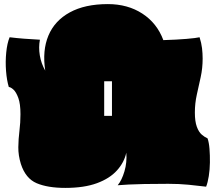

<svg xmlns="http://www.w3.org/2000/svg" viewBox="-20 -895 1054 938"><path d="M299 23Q213 23 159 0Q105 -23 82 -94Q69 -136 69.5 -176Q70 -216 75 -256Q80 -296 80 -337Q80 -388 69.5 -416.5Q59 -445 46 -457Q33 -469 23 -470Q13 -503 9.5 -548.5Q6 -594 10.5 -639Q15 -684 27 -713Q59 -709 97 -706Q135 -703 175 -701Q168 -664 174.5 -624.5Q181 -585 201 -550Q186 -648 216.5 -721Q247 -794 321 -834.5Q395 -875 507 -875Q604 -875 675.5 -828.5Q747 -782 778 -699Q844 -701 891 -705Q938 -709 955 -713Q964 -685 967 -659.5Q970 -634 970 -609Q970 -562 960.5 -518.5Q951 -475 941.5 -432.5Q932 -390 932 -345Q932 -302 941.5 -276Q951 -250 965.5 -237.5Q980 -225 994 -219Q1001 -199 1003.5 -167.5Q1006 -136 1005.5 -101Q1005 -66 1000 -34.5Q995 -3 987 17Q947 12 901 7.5Q855 3 802 3Q731 3 685 4Q639 5 609 6.5Q579 8 555 10Q575 -14 588 -58Q601 -102 597 -149Q587 -102 551.5 -62.5Q516 -23 453.5 0Q391 23 299 23ZM489 -329H527V-498H489Z"/></svg>

Font: Oi
Style: Regular
Weight: 400
Designer: Kostas Bartsokas, Mohamad Dakak
Foundry: Foundry5
Version: Version 4.000